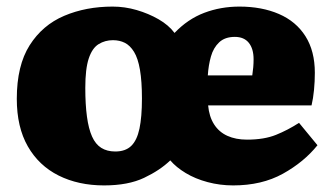

<svg xmlns="http://www.w3.org/2000/svg" viewBox="-20 -549 1009 583"><path d="M296 14Q218 14 158 -16Q98 -46 64.5 -104.5Q31 -163 31 -249Q31 -350 70 -411.5Q109 -473 175 -501Q241 -529 322 -529Q359 -529 395 -518.5Q431 -508 461.5 -490.5Q492 -473 510 -449Q550 -491 600 -510Q650 -529 707 -529Q775 -529 827 -506.5Q879 -484 907.5 -439Q936 -394 936 -328Q936 -302 933.5 -276Q931 -250 926 -229H612Q615 -195 630 -171.5Q645 -148 670.5 -136.5Q696 -125 730 -125Q782 -125 818 -139.5Q854 -154 888 -176L944 -108Q903 -57 839 -21.5Q775 14 688 14Q648 14 610.5 4Q573 -6 544 -23.5Q515 -41 497 -62Q466 -32 417.5 -9Q369 14 296 14ZM330 -89Q361 -89 378.5 -106Q396 -123 403.5 -158.5Q411 -194 411 -250Q411 -302 405 -337Q399 -372 387 -391.5Q375 -411 359 -419Q343 -427 323 -427Q299 -427 279.5 -415Q260 -403 249.5 -371.5Q239 -340 239 -282Q239 -232 244 -195Q249 -158 259.5 -134.5Q270 -111 287.5 -100Q305 -89 330 -89ZM611 -320H746Q748 -333 749 -345Q750 -357 750 -369Q750 -401 735.5 -419Q721 -437 693 -437Q663 -437 645.5 -420.5Q628 -404 620.5 -377.5Q613 -351 611 -320Z"/></svg>

Font: Literata ExtraBold
Style: Regular
Weight: 800
Designer: Latin by Veronika Burian and Jose Scaglione. Greek by Irene Vlachou. Cyrillic by Vera Evstafieva.
Foundry: TypeTogether
Version: Version 3.103;gftools[0.9.29]